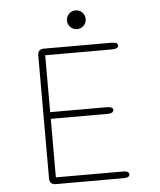

<svg xmlns="http://www.w3.org/2000/svg" viewBox="-54 -827 728 874"><g transform="rotate(-5 309.5 -390.0)"><path d="M503 -604Q503 -588.5 474.5 -588.5H168.5V-328.5H427.5Q441.5 -328.5 448.8 -324.5Q456 -320.5 456 -313.5Q456 -306.5 448.8 -302.2Q441.5 -298 427.5 -298H168.5V-30.5H474.5Q503 -30.5 503 -15Q503 0 474.5 0H165.5Q137 0 137 -28.5V-590.5Q137 -619 165.5 -619H474.5Q503 -619 503 -604ZM324 -694.5Q306 -694.5 293.5 -707Q281 -719.5 281 -737Q281 -755 293.5 -767.5Q306 -780 324 -780Q341.5 -780 354 -767.5Q366.5 -755 366.5 -737Q366.5 -719.5 354 -707Q341.5 -694.5 324 -694.5Z"/></g></svg>

Font: Sono ExtraLight Monospace ExtraLight
Style: Regular
Weight: 250
Version: Version 2.112